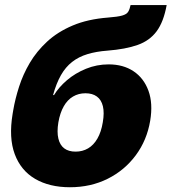

<svg xmlns="http://www.w3.org/2000/svg" viewBox="-20 -748 696 779"><path d="M263.7 11.7Q180.7 11.7 122.6 -22.2Q64.5 -56.2 39.8 -122.6Q15.1 -189 31.2 -286.1L33.7 -300.8Q41.5 -346.7 57.4 -396.2Q73.2 -445.8 100.8 -492.7Q128.4 -539.6 171.1 -579.1Q213.9 -618.7 274.9 -644.5Q335.9 -670.4 418.9 -676.8Q457 -679.7 475.3 -684.8Q493.7 -689.9 500 -700.2Q506.3 -710.4 509.8 -727.5H656.2Q644 -659.7 615.7 -621.3Q587.4 -583 538.6 -565.7Q489.7 -548.3 415.5 -542.5Q370.1 -539.1 334.7 -528.3Q299.3 -517.6 272.7 -496.8Q246.1 -476.1 227.3 -443.1Q208.5 -410.2 195.3 -362.3H199.2Q218.3 -394 251.7 -422.6Q285.2 -451.2 328.9 -469Q372.6 -486.8 420.9 -486.8Q480 -486.8 521.7 -459Q563.5 -431.2 582.3 -379.9Q601.1 -328.6 589.4 -258.3Q576.2 -179.2 531 -118.2Q485.8 -57.1 417 -22.7Q348.1 11.7 263.7 11.7ZM286.6 -132.8Q314.9 -132.8 337.4 -146Q359.9 -159.2 375.2 -185.8Q390.6 -212.4 397 -251.5Q403.8 -290.5 397.5 -316.9Q391.1 -343.3 373 -356.4Q355 -369.6 326.7 -369.6Q298.8 -369.6 276.4 -356.4Q253.9 -343.3 238.8 -316.9Q223.6 -290.5 216.8 -251.5Q210.4 -212.4 216.8 -185.8Q223.1 -159.2 240.7 -146Q258.3 -132.8 286.6 -132.8Z"/></svg>

Font: Inter 16pt Black
Style: Italic
Weight: 900
Italic angle: -9.3988°
Version: Version 4.001;git-66647c0bb